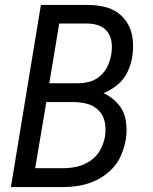

<svg xmlns="http://www.w3.org/2000/svg" viewBox="-20 -755 616 775"><path d="M24 0H236Q269 0 302.5 -6Q336 -12 368.5 -27.5Q401 -43 427.5 -68.5Q454 -94 468 -126.5Q482 -159 488 -192Q494 -231 487.5 -269.5Q481 -308 456 -336Q431 -364 398 -379Q428 -391 454.5 -413Q481 -435 495 -465Q509 -495 514 -526Q519 -559 516 -593Q513 -627 498 -655Q483 -683 457.5 -702Q432 -721 399.5 -728Q367 -735 333 -735H145ZM179 -419 219 -660H333Q357 -660 379 -652Q401 -644 414.5 -625.5Q428 -607 430.5 -583Q433 -559 429 -535Q425 -512 415 -489.5Q405 -467 385.5 -449.5Q366 -432 342.5 -425.5Q319 -419 296 -419ZM122 -76 167 -343H277Q306 -343 333 -335.5Q360 -328 379 -308.5Q398 -289 403 -261.5Q408 -234 404 -205Q399 -177 385 -150.5Q371 -124 345.5 -106.5Q320 -89 291.5 -82.5Q263 -76 235 -76Z"/></svg>

Font: Iosevka Sparkle
Style: Italic
Weight: 400
Italic angle: -9°
Designer: Belleve Invis
Foundry: Belleve Invis
Version: Version 4.5.0; ttfautohint (v1.8.3)